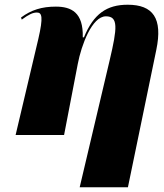

<svg xmlns="http://www.w3.org/2000/svg" viewBox="-20 -571 695 812"><path d="M317 221H521L641 -360C669 -494 627 -551 520 -551C432 -551 376 -513 335 -413H330C333 -519 281 -543 216 -543C157 -543 112 -529 69 -497L72 -488C103 -511 120 -518 136 -518C157 -518 164 -501 142 -406L46 0H251L309 -301C324 -380 369 -502 428 -502C481 -502 476 -453 444 -317Z"/></svg>

Font: Noto Serif Display Black
Style: Italic
Weight: 900
Italic angle: -12°
Designer: Monotype Design Team
Foundry: Monotype Imaging Inc.
Version: Version 2.009